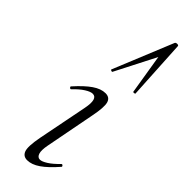

<svg xmlns="http://www.w3.org/2000/svg" viewBox="-254 -738 754 754"><g transform="rotate(45 123.5 -361.0)"><path d="M110 9Q88 9 80.5 -11Q73 -31 84 -89L125 -297Q137 -358 108 -358Q96 -358 77 -346Q58 -334 36 -311Q33 -307 28.5 -311.5Q24 -316 28 -319Q62 -357 89.5 -376Q117 -395 142 -395Q166 -395 172 -373.5Q178 -352 167 -297L127 -89Q121 -58 126 -43Q131 -28 144 -28Q155 -28 174 -40Q193 -52 215 -75Q219 -79 223 -74.5Q227 -70 223 -67Q190 -29 162.5 -10Q135 9 110 9ZM212 -726 226 -477Q226 -475 220.5 -474.5Q215 -474 215 -476L188 -642L102 -474Q101 -471 96 -473Q91 -475 92 -477L194 -726Q196 -731 204 -731Q212 -731 212 -726Z"/></g></svg>

Font: Cormorant Infant Light
Style: Italic
Weight: 300
Italic angle: -10°
Designer: Christian Thalmann (Catharsis Fonts)
Foundry: Catharsis Fonts
Version: Version 4.001